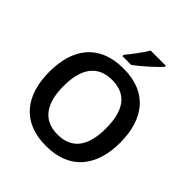

<svg xmlns="http://www.w3.org/2000/svg" viewBox="-248 -1107 1286 1286"><g transform="rotate(45 395.0 -464.0)"><path d="M583 -928V-938H439C412 -893 362 -827 331 -790V-778H415C464 -813 550 -891 583 -928ZM731 -358C731 -580 622 -725 396 -725C166 -725 59 -579 59 -359C59 -137 166 10 395 10C622 10 731 -137 731 -358ZM194 -358C194 -519 256 -617 396 -617C537 -617 596 -519 596 -358C596 -197 537 -99 395 -99C256 -99 194 -197 194 -358Z"/></g></svg>

Font: Noto Sans Bengali UI SemiBold
Style: Regular
Weight: 600
Designer: Jelle Bosma - Monotype Design Team
Foundry: Monotype Imaging Inc.
Version: Version 2.003